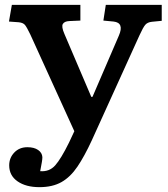

<svg xmlns="http://www.w3.org/2000/svg" viewBox="-20 -542 693 793"><path d="M143 231Q87 231 52.5 207Q18 183 18 141Q18 110 39 88Q60 66 93 66Q121 66 137.5 77.5Q154 89 155 107Q155 115 153 127Q151 139 146 165Q184 168 208 141Q232 114 265 47L287 0L105 -400Q91 -429 83.5 -438.5Q76 -448 58 -450L17 -453L29 -522H312V-457L266 -455Q246 -454 239.5 -443Q233 -432 246 -402L357 -142H362L471 -395Q494 -448 449 -453L407 -457L417 -522H648V-456L607 -452Q589 -450 580 -439.5Q571 -429 556 -396L359 38Q329 103 300 146Q271 189 234 210Q197 231 143 231Z"/></svg>

Font: Literata 7pt SemiBold
Style: Regular
Weight: 600
Designer: Latin by Veronika Burian and Jose Scaglione. Greek by Irene Vlachou. Cyrillic by Vera Evstafieva.
Foundry: TypeTogether
Version: Version 3.002